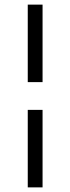

<svg xmlns="http://www.w3.org/2000/svg" viewBox="-20 -760 304 830"><path d="M100 -405V-740H164V-405ZM100 50V-285H164V50Z"/></svg>

Font: Geologica ExtraLight
Style: Regular
Weight: 200
Designer: Sindre Bremnes, Frode Helland
Foundry: Monokrom Skriftforlag AS
Version: Version 1.010; ttfautohint (v1.8.4.7-5d5b);gftools[0.9.28]